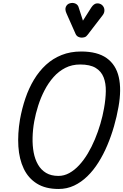

<svg xmlns="http://www.w3.org/2000/svg" viewBox="-20 -1279 834 1301"><path d="M377 1.5Q288.5 1.5 230 -35Q171.5 -71.5 140.8 -136.2Q110 -201 104.5 -286.5Q99 -372 115.5 -470Q129 -544.5 152.2 -613Q175.5 -681.5 210.2 -739.2Q245 -797 291.5 -839.8Q338 -882.5 397.5 -906.2Q457 -930 530 -930Q640 -930 702.8 -885.2Q765.5 -840.5 784.8 -756.8Q804 -673 783 -555Q771.5 -489.5 752.5 -423.2Q733.5 -357 707.2 -294.8Q681 -232.5 647.2 -178.8Q613.5 -125 572.2 -84.8Q531 -44.5 482.2 -21.5Q433.5 1.5 377 1.5ZM376 -87Q414.5 -87 449.8 -106.5Q485 -126 516.5 -160Q548 -194 574.8 -238.8Q601.5 -283.5 623 -335Q644.5 -386.5 660.2 -440Q676 -493.5 685 -545.5Q696 -607 697 -660.8Q698 -714.5 682 -755.2Q666 -796 628 -819Q590 -842 523 -842Q467.5 -842 422.5 -819Q377.5 -796 342.8 -756.8Q308 -717.5 282 -667.5Q256 -617.5 238.8 -563.2Q221.5 -509 212 -456.5Q202 -400.5 200.8 -346.5Q199.5 -292.5 208.2 -245.8Q217 -199 237.8 -163.2Q258.5 -127.5 292.5 -107.2Q326.5 -87 376 -87ZM532.5 -1024Q522 -1024 510.5 -1029.5Q499 -1035 492.5 -1048.5L431.5 -1186Q418 -1215 426.5 -1233.2Q435 -1251.5 453 -1256.5Q473 -1262.5 490.8 -1254.8Q508.5 -1247 513.5 -1227.5L542 -1139L598.5 -1228Q616 -1254.5 636.2 -1256Q656.5 -1257.5 671.5 -1245Q686.5 -1231 687.5 -1212Q688.5 -1193 676.5 -1177L574 -1043.5Q564.5 -1030.5 553.8 -1027.2Q543 -1024 532.5 -1024Z"/></svg>

Font: Edu AU VIC WA NT Pre Medium
Style: Regular
Weight: 500
Designer: Tina and Corey Anderson, Eben Sorkin, Mirko Velimirovic
Foundry: Google for Education
Version: Version 1.001